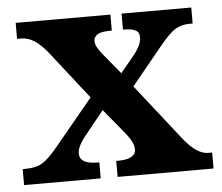

<svg xmlns="http://www.w3.org/2000/svg" viewBox="-44 -585 734 634"><g transform="rotate(-5 323.0 -268.0)"><path d="M11 0V-53H20Q56 -53 77.5 -66.5Q99 -80 129 -117L255 -269.3L129 -430Q108 -456 87.2 -469.5Q66.5 -483 43.2 -483H30V-536H344V-483H341Q307 -483 295.5 -474.5Q284 -466 284 -454Q284 -444 289.5 -433.5Q295 -423 307 -408L363 -340L410 -397Q422 -412 428.5 -426Q435 -440 435 -453Q435 -471 421 -477Q407 -483 384 -483H381V-536H612V-483H603Q574 -483 554 -470.5Q534 -458 502 -419L399 -293L546 -106Q569 -78 588.2 -65.5Q607.5 -53 626.2 -53H639V0H321V-53H326Q386 -53 386 -86Q386 -97 379.5 -111Q373 -125 348 -155L291 -224L221 -137Q212 -125 206 -112.5Q200 -100 200 -87Q200 -71 214.5 -62Q229 -53 262 -53H265V0Z"/></g></svg>

Font: Noto Serif Khojki
Style: Regular
Weight: 400
Designer: Juan Bruce
Version: Version 2.002